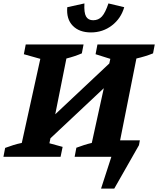

<svg xmlns="http://www.w3.org/2000/svg" viewBox="-48 -914 922 1119"><path d="M-28 0 -18 -52Q6 -61 30 -68.5Q54 -76 79 -81L187 -571L91 -598L102 -655H439L429 -603Q408 -594 385.5 -586.5Q363 -579 339 -573L274 -248L589 -544L595 -571L509 -598L520 -655H854L844 -603Q822 -594 797.5 -586.5Q773 -579 747 -573L652 -96H767L762 -68L618 185H541L601 0H387L397 -53Q418 -61 441.5 -68.5Q465 -76 487 -81L557 -400L246 -108L240 -79L317 -58L305 0ZM482 -725Q414 -725 376 -764Q338 -803 344 -872L444 -894Q441 -840 453.5 -818Q466 -796 495 -796Q526 -796 546 -818Q566 -840 584 -894L676 -872Q657 -806 604 -765.5Q551 -725 482 -725Z"/></svg>

Font: Piazzolla
Style: Bold Italic
Weight: 700
Italic angle: -11.3°
Designer: Juan Pablo del Peral
Foundry: Huerta Tipografica
Version: Version 1.330